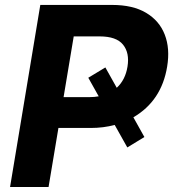

<svg xmlns="http://www.w3.org/2000/svg" viewBox="-20 -747 700 767"><path d="M20.2 0 141 -727.3H427.9Q510.7 -727.3 563.6 -695.8Q616.5 -664.4 638.1 -608.8Q659.8 -553.3 647.7 -480.8Q625.4 -344.1 512.8 -278.4L556.8 -199.6L488.6 -158L438.2 -247.9Q393.1 -235.8 342.3 -235.8H213.4L174 0ZM400.9 -477.6 446.4 -396.3Q480.8 -427.9 489.3 -480.8Q498.2 -535.5 471.6 -568.5Q445 -601.6 378.2 -601.6H274.5L234 -359H337.7Q356.9 -359 374.3 -362.2L332.7 -436.4Z"/></svg>

Font: Inter UI
Style: Bold Italic
Weight: 700
Italic angle: 9.39999°
Designer: Rasmus Andersson
Foundry: rsms
Version: 3.2;8d6f07862